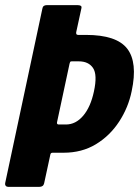

<svg xmlns="http://www.w3.org/2000/svg" viewBox="-27 -728 542 748"><path d="M486 -373Q473 -309 437 -254Q401 -199 346.5 -166Q292 -133 221 -133H178Q170 -133 169 -125L145 -14Q142 0 126 0H5Q-1 0 -4.5 -4Q-8 -8 -7 -14L138 -694Q140 -708 155 -708H275Q283 -708 287.5 -705.5Q292 -703 290 -695L270 -603Q269 -599 270.5 -595.5Q272 -592 277 -592H308Q427 -592 468.5 -538.5Q510 -485 486 -373ZM339 -372Q353 -437 335.5 -463Q318 -489 280 -489H253Q249 -489 247.5 -488Q246 -487 244 -480L195 -251Q194 -243 202 -243H230Q268 -243 297 -277Q326 -311 339 -372Z"/></svg>

Font: Glory ExtraBold
Style: Italic
Weight: 800
Italic angle: -12°
Version: Version 1.011